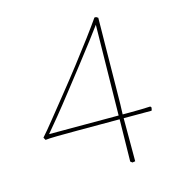

<svg xmlns="http://www.w3.org/2000/svg" viewBox="-94 -600 744 784"><g transform="rotate(-15 278.0 -208.0)"><path d="M371 98 363 92 366 -86Q331 -86 283.5 -86Q236 -86 188 -86Q140 -86 103 -85.5Q66 -85 52 -83L46 -94Q65 -115 97 -155Q129 -195 168.5 -244Q208 -293 247.5 -344Q287 -395 320.5 -440Q354 -485 374 -514H381L389 -509Q389 -496 388.5 -464.5Q388 -433 387.5 -391.5Q387 -350 386.5 -304.5Q386 -259 385.5 -217.5Q385 -176 384.5 -145Q384 -114 383 -102Q395 -102 416.5 -102Q438 -102 461 -102.5Q484 -103 500 -104L504 -100Q504 -92 501 -86H383Q383 -61 383 -30Q383 1 383 30Q383 59 383 77.5Q383 96 383 96ZM72 -102H366L372 -484Q358 -465 329 -426.5Q300 -388 263.5 -341.5Q227 -295 190 -247.5Q153 -200 121.5 -161.5Q90 -123 72 -102Z"/></g></svg>

Font: Labrada Thin
Style: Regular
Weight: 100
Designer: Mercedes Jáuregui
Foundry: Omnibus-Type Team
Version: Version 1.000; ttfautohint (v1.8.4.7-5d5b)